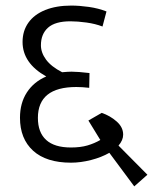

<svg xmlns="http://www.w3.org/2000/svg" viewBox="-20 -639 546 685"><path d="M459 25.9 370.1 -93.8Q341.8 -77.6 304.7 -68.1Q267.6 -58.6 233.4 -58.6Q145 -58.6 98.1 -101.3Q51.3 -144 51.3 -218.8Q51.3 -271.5 75.9 -309.3Q100.6 -347.2 145 -366.2Q60.5 -413.6 60.5 -489.3Q60.5 -528.8 81.3 -558.1Q102.1 -587.4 141.4 -603.3Q180.7 -619.1 234.4 -619.1Q262.7 -619.1 297.1 -614.3Q331.5 -609.4 359.9 -598.1L345.7 -544.4Q320.3 -554.2 288.6 -558.6Q256.8 -563 231.4 -563Q176.8 -563 151.4 -540.3Q126 -517.6 126 -477.5Q126 -451.2 144.3 -426.3Q162.6 -401.4 201.7 -381.3Q223.1 -383.3 235.4 -383.3Q257.8 -383.3 299.3 -378.4L298.3 -325.7Q272.9 -328.6 252.4 -328.6Q115.2 -328.6 115.2 -218.3Q115.2 -166.5 144.8 -139.6Q174.3 -112.8 232.9 -112.8Q267.1 -112.8 292 -120.1Q316.9 -127.4 337.9 -139.6L295.4 -209L342.8 -236.3Q373 -226.1 396.2 -205.6Q419.4 -185.1 419.4 -158.7Q419.4 -138.7 402.8 -119.6L505.9 -15.6Z"/></svg>

Font: Varta
Style: Light
Weight: 300
Designer: Joana Correia, Viktoriya Grabowska, Eben Sorkin
Foundry: Sorkin Type
Version: Version 1.002; ttfautohint (v1.3) -l 8 -r 24 -G 200 -x 12 -H